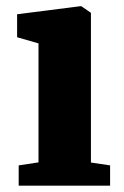

<svg xmlns="http://www.w3.org/2000/svg" viewBox="-20 -586 390 606"><path d="M39 0V-64L101.5 -73.5V-449L34 -468.5V-541L234 -566.5H236.5L267 -545.5V-73L327.5 -64V0Z"/></svg>

Font: Merriweather 24pt Black
Style: Regular
Weight: 900
Designer: Eben Sorkin
Foundry: Eben Sorkin
Version: Version 2.100